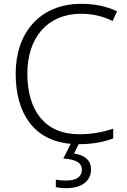

<svg xmlns="http://www.w3.org/2000/svg" viewBox="-20 -744 663 1004"><path d="M456 142C456 92 420 66 367 59L391 10C467 10 523 -2 572 -20V-71C521 -54 464 -42 394 -42C214 -42 123 -167 123 -359C123 -546 227 -672 404 -672C464 -672 519 -659 569 -634L592 -685C538 -711 474 -724 405 -724C187 -724 62 -571 62 -359C62 -149 159 -8 350 8L311 85C372 89 408 105 408 143C408 182 377 200 327 200C305 200 287 199 272 195V234C285 238 303 240 326 240C407 240 456 203 456 142Z"/></svg>

Font: Noto Sans Myanmar UI Light
Style: Regular
Weight: 300
Designer: Monotype Design Team
Foundry: Monotype Imaging Inc.
Version: Version 2.103